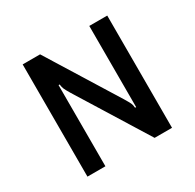

<svg xmlns="http://www.w3.org/2000/svg" viewBox="-139 -776 940 926"><g transform="rotate(-30 330.5 -312.5)"><path d="M95 0V-625H192L434 -235Q449 -210 454 -199.5Q459 -189 460 -173H466V-625H566V0H469L227 -390Q212 -415 207.5 -425.5Q203 -436 201 -452H195V0Z"/></g></svg>

Font: Changa
Style: Regular
Weight: 400
Designer: Eduardo Rodriguez Tunni
Foundry: Eduardo Rodriguez Tunni
Version: Version 3.003